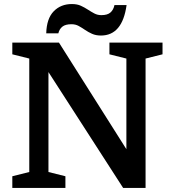

<svg xmlns="http://www.w3.org/2000/svg" viewBox="-20 -931 857 951"><path d="M125 -79V-641L41 -662V-720H272L606 -192V-641L522 -662V-720H785V-662L701 -641V0H590L220 -574V-79L304 -58V0H41V-58ZM209 -766Q211 -839 246 -875Q281 -911 336 -911Q362 -911 380.5 -902.5Q399 -894 415 -883.5Q431 -873 447 -864.5Q463 -856 482 -856Q512 -856 527 -869Q542 -882 547 -906H607Q586 -755 480 -755Q455 -755 436 -763.5Q417 -772 401 -783Q385 -794 369.5 -802.5Q354 -811 334 -811Q304 -811 289 -799Q274 -787 269 -766Z"/></svg>

Font: Domine
Style: Bold
Weight: 700
Designer: Pablo Impallari, Rodrigo Fuenzalida, Brenda Gallo
Foundry: Pablo Impallari, Rodrigo Fuenzalida, Brenda Gallo
Version: Version 2.000